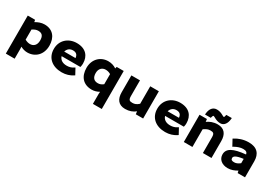

<svg xmlns="http://www.w3.org/2000/svg" viewBox="40 -1750 4257 2996"><g transform="rotate(30 2169.0 -252.0)"><path d="M352 12C493 12 601 -89 601 -252C601 -398 524 -503 372 -503C313 -503 258 -481 212 -453L205 -491H73V194H232V20L230 -21C267 -1 309 12 352 12ZM232 -331C271 -357 303 -368 335 -368C403 -368 435 -333 435 -251C435 -160 382 -123 324 -123C298 -123 269 -129 232 -149Z M972 12C1050 12 1116 -11 1166 -44L1181 -54L1123 -161L1105 -150C1071 -128 1033 -117 989 -117C916 -117 865 -147 847 -207H1185L1188 -220C1192 -233 1194 -253 1194 -274C1194 -405 1117 -503 953 -503C804 -503 685 -403 685 -245C685 -85 801 12 972 12ZM957 -374C1014 -374 1044 -348 1050 -289H846C863 -347 907 -374 957 -374Z M1513 12C1561 12 1606 -3 1645 -25L1642 13V194H1802V-491H1675L1667 -459C1625 -487 1577 -503 1520 -503C1382 -503 1274 -401 1274 -245C1274 -89 1359 12 1513 12ZM1549 -368C1580 -368 1608 -362 1642 -342V-160C1609 -134 1581 -123 1546 -123C1481 -123 1439 -158 1439 -246C1439 -330 1493 -368 1549 -368Z M2115 12C2191 12 2251 -12 2297 -50L2303 0H2435V-491H2280V-176C2238 -139 2209 -127 2166 -127C2116 -127 2095 -139 2095 -209V-491H1940V-187C1940 -68 1992 12 2115 12Z M2836 12C2914 12 2980 -11 3030 -44L3045 -54L2987 -161L2969 -150C2935 -128 2897 -117 2853 -117C2780 -117 2729 -147 2711 -207H3049L3052 -220C3056 -233 3058 -253 3058 -274C3058 -405 2981 -503 2817 -503C2668 -503 2549 -403 2549 -245C2549 -85 2665 12 2836 12ZM2821 -374C2878 -374 2908 -348 2914 -289H2710C2727 -347 2771 -374 2821 -374Z M3323 0V-319C3369 -350 3398 -364 3440 -364C3491 -364 3512 -352 3512 -282V0H3667V-304C3667 -423 3615 -503 3492 -503C3415 -503 3354 -477 3307 -443L3301 -491H3168V0ZM3240 -537H3344L3348 -553C3357 -586 3366 -585 3369 -585C3386 -585 3435 -537 3515 -537C3581 -537 3620 -597 3628 -676L3630 -698H3531L3527 -682C3520 -649 3514 -650 3511 -650C3495 -650 3444 -698 3364 -698C3289 -698 3250 -638 3242 -559Z M3962 12C4026 12 4080 -10 4130 -40L4138 0H4271V-288C4271 -421 4203 -503 4052 -503C3952 -503 3872 -471 3816 -436L3800 -426L3861 -314L3879 -325C3924 -350 3976 -370 4027 -370C4083 -370 4101 -350 4107 -317C3887 -296 3787 -243 3787 -136C3787 -48 3857 12 3962 12ZM4109 -239V-161C4071 -132 4042 -118 4005 -118C3964 -118 3945 -130 3945 -161C3945 -191 3972 -221 4109 -239Z"/></g></svg>

Font: Falling Sky
Style: ExBd
Weight: 400
Designer: Paul D. Hunt
Foundry: Adobe Systems Incorporated
Version: Version 1.02